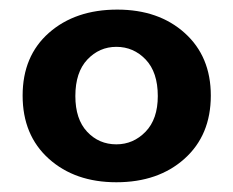

<svg xmlns="http://www.w3.org/2000/svg" viewBox="-20 -725 484 398"><path d="M26.9 -526.9Q26.9 -608.9 81.5 -657Q136.2 -705.1 223.1 -705.1Q309.1 -705.1 363 -656.5Q417 -607.9 417 -526.9Q417 -444.8 362.5 -396Q308.1 -347.2 221.2 -347.2Q135.3 -347.2 81.1 -396Q26.9 -444.8 26.9 -526.9ZM136.2 -525.9Q136.2 -478 160.6 -451.9Q185.1 -425.8 221.2 -425.8Q256.3 -425.8 281.7 -451.9Q307.1 -478 307.1 -525.9Q307.1 -575.2 282 -601.6Q256.8 -627.9 221.2 -627.9Q186 -627.9 161.1 -601.6Q136.2 -575.2 136.2 -525.9Z"/></svg>

Font: Poppins SemiBold
Style: Regular
Weight: 600
Designer: Ninad Kale (Devanagari), Jonny Pinhorn (Latin)
Foundry: Indian Type Foundry
Version: 4.004